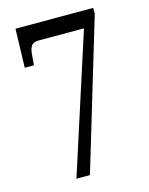

<svg xmlns="http://www.w3.org/2000/svg" viewBox="-109 -783 660 852"><g transform="rotate(-15 221.0 -356.5)"><path d="M135 0 340 -636H131Q109 -636 99 -623.5Q89 -611 87 -582L83 -535H41L46 -713H403V-686L197 0Z"/></g></svg>

Font: Noto Serif Tamil ExtraCondensed
Style: Regular
Weight: 400
Width: 2
Designer: Indian Type Foundry, Tom Grace, and the Monotype Design Team
Foundry: Monotype Imaging Inc.
Version: Version 2.004